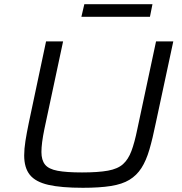

<svg xmlns="http://www.w3.org/2000/svg" viewBox="-20 -885 865 913"><path d="M374 8Q271 8 210 -6Q149 -20 122 -53.5Q95 -87 95 -146Q95 -177 101 -215Q107 -253 117 -301L199 -688H280L191 -271Q184 -237 180.5 -210Q177 -183 177 -162Q177 -124 194 -102.5Q211 -81 253.5 -73Q296 -65 370 -65Q447 -65 493.5 -73.5Q540 -82 565 -104.5Q590 -127 605 -167Q620 -207 633 -271L722 -688H804L721 -301Q706 -227 690.5 -174Q675 -121 652.5 -86Q630 -51 595.5 -30Q561 -9 507 -0.5Q453 8 374 8ZM367 -805 381 -865H705L693 -805Z"/></svg>

Font: Saira Expanded
Style: Italic
Weight: 400
Width: 7
Italic angle: -12°
Designer: Hector Gatti with collaboration of the Omnibus-Type team
Foundry: Omnibus-Type
Version: Version 1.101